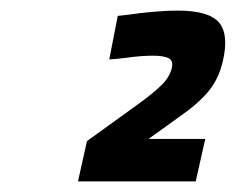

<svg xmlns="http://www.w3.org/2000/svg" viewBox="-20 -820 445 362"><path d="M127 -478 144 -554 241 -624Q270 -645 285 -660Q300 -675 304 -692Q307 -706 297.5 -710.5Q288 -715 268 -715Q258 -715 244.5 -714Q231 -713 218 -711Q203 -709 186 -708L202 -790Q222 -792 242 -795Q259 -797 278.5 -798.5Q298 -800 315 -800Q374 -800 393 -777.5Q412 -755 400 -704Q392 -670 372 -646.5Q352 -623 317 -599L260 -558H367L349 -478Z"/></svg>

Font: Panefresco 750wt
Style: Italic
Weight: 750
Foundry: Campivisivi & Chank Co
Version: Version 1.000